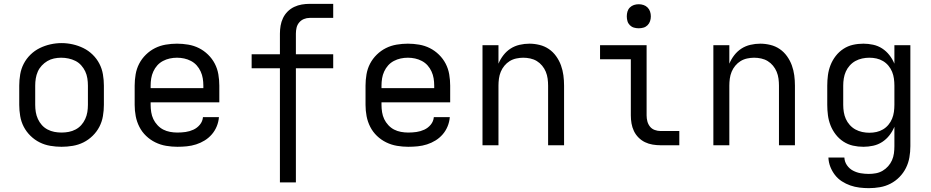

<svg xmlns="http://www.w3.org/2000/svg" viewBox="-20 -755 4840 998"><path d="M300 8Q271 8 241.5 3Q212 -2 186 -15Q160 -28 138.5 -49Q117 -70 103.5 -96Q90 -122 85 -151.5Q80 -181 80 -210V-310Q80 -339 85 -368.5Q90 -398 103.5 -424Q117 -450 138.5 -471Q160 -492 186.5 -505Q213 -518 242 -524.5Q271 -531 300 -531Q329 -531 358 -524.5Q387 -518 413.5 -505Q440 -492 461.5 -471Q483 -450 496.5 -424Q510 -398 515 -368.5Q520 -339 520 -310V-210Q520 -181 515 -151.5Q510 -122 496.5 -96Q483 -70 461.5 -49Q440 -28 414 -15Q388 -2 358.5 3Q329 8 300 8ZM300 -66Q319 -66 337.5 -69.5Q356 -73 373 -82Q390 -91 402.5 -105Q415 -119 423 -136.5Q431 -154 434 -172.5Q437 -191 437 -210V-310Q437 -329 434 -348Q431 -367 423 -384Q415 -401 402 -415.5Q389 -430 372 -438.5Q355 -447 336 -451Q317 -455 298 -455Q279 -455 260.5 -451Q242 -447 226 -437.5Q210 -428 197 -414Q184 -400 176.5 -383Q169 -366 166 -347.5Q163 -329 163 -310V-210Q163 -191 166 -172.5Q169 -154 177 -136.5Q185 -119 197.5 -105Q210 -91 227 -82Q244 -73 262.5 -69.5Q281 -66 300 -66Z M902 8Q873 8 843.5 3Q814 -2 787.5 -15Q761 -28 739.5 -48.5Q718 -69 704.5 -95.5Q691 -122 685.5 -151Q680 -180 680 -210V-310Q680 -339 685 -368.5Q690 -398 703.5 -424Q717 -450 738.5 -471Q760 -492 786 -505Q812 -518 841.5 -523Q871 -528 900 -528Q929 -528 958.5 -523Q988 -518 1014 -505Q1040 -492 1061.5 -471Q1083 -450 1096.5 -424Q1110 -398 1115 -368.5Q1120 -339 1120 -310V-223H763V-210Q763 -191 766 -172Q769 -153 777 -136Q785 -119 798.5 -104.5Q812 -90 828.5 -81.5Q845 -73 864 -69.5Q883 -66 902 -66Q924 -66 945 -69Q966 -72 985.5 -81Q1005 -90 1019 -107Q1033 -124 1035 -146H1118Q1116 -121 1106.5 -98Q1097 -75 1081 -56.5Q1065 -38 1044 -25Q1023 -12 999.5 -4.5Q976 3 951.5 5.5Q927 8 902 8ZM763 -297H1037V-310Q1037 -329 1034 -347.5Q1031 -366 1023 -383.5Q1015 -401 1002.5 -415Q990 -429 973 -438Q956 -447 937.5 -451Q919 -455 900 -455Q881 -455 862.5 -451Q844 -447 827 -438Q810 -429 797.5 -415Q785 -401 777 -383.5Q769 -366 766 -347.5Q763 -329 763 -310Z M1435 193V-400H1288V-473H1435V-580Q1435 -601 1438.5 -621.5Q1442 -642 1451 -661Q1460 -680 1475 -695Q1490 -710 1509 -719Q1528 -728 1548.5 -731.5Q1569 -735 1590 -735H1712V-662H1590Q1574 -662 1559.5 -656Q1545 -650 1535 -638Q1525 -626 1521.5 -611Q1518 -596 1518 -580V-473H1712V-400H1518V193Z M2102 8Q2073 8 2043.5 3Q2014 -2 1987.5 -15Q1961 -28 1939.5 -48.5Q1918 -69 1904.5 -95.5Q1891 -122 1885.5 -151Q1880 -180 1880 -210V-310Q1880 -339 1885 -368.5Q1890 -398 1903.5 -424Q1917 -450 1938.5 -471Q1960 -492 1986 -505Q2012 -518 2041.5 -523Q2071 -528 2100 -528Q2129 -528 2158.5 -523Q2188 -518 2214 -505Q2240 -492 2261.5 -471Q2283 -450 2296.5 -424Q2310 -398 2315 -368.5Q2320 -339 2320 -310V-223H1963V-210Q1963 -191 1966 -172Q1969 -153 1977 -136Q1985 -119 1998.5 -104.5Q2012 -90 2028.5 -81.5Q2045 -73 2064 -69.5Q2083 -66 2102 -66Q2124 -66 2145 -69Q2166 -72 2185.5 -81Q2205 -90 2219 -107Q2233 -124 2235 -146H2318Q2316 -121 2306.5 -98Q2297 -75 2281 -56.5Q2265 -38 2244 -25Q2223 -12 2199.5 -4.5Q2176 3 2151.5 5.5Q2127 8 2102 8ZM1963 -297H2237V-310Q2237 -329 2234 -347.5Q2231 -366 2223 -383.5Q2215 -401 2202.5 -415Q2190 -429 2173 -438Q2156 -447 2137.5 -451Q2119 -455 2100 -455Q2081 -455 2062.5 -451Q2044 -447 2027 -438Q2010 -429 1997.5 -415Q1985 -401 1977 -383.5Q1969 -366 1966 -347.5Q1963 -329 1963 -310Z M2488 0V-520H2571V-424Q2581 -448 2597 -468.5Q2613 -489 2634 -502.5Q2655 -516 2680.5 -522Q2706 -528 2732 -528Q2758 -528 2784.5 -521.5Q2811 -515 2833 -500Q2855 -485 2871 -462.5Q2887 -440 2896 -415Q2905 -390 2908.5 -363.5Q2912 -337 2912 -310V0H2829V-310Q2829 -328 2826.5 -346.5Q2824 -365 2817 -382Q2810 -399 2798 -413.5Q2786 -428 2770.5 -437.5Q2755 -447 2736.5 -451Q2718 -455 2700 -455Q2682 -455 2663.5 -451Q2645 -447 2629.5 -437.5Q2614 -428 2602 -413.5Q2590 -399 2583 -382Q2576 -365 2573.5 -346.5Q2571 -328 2571 -310V0Z M3413 0Q3393 0 3372 -3.5Q3351 -7 3332.5 -16Q3314 -25 3299 -40Q3284 -55 3275 -74Q3266 -93 3262.5 -113.5Q3259 -134 3259 -155V-447H3099V-520H3341V-155Q3341 -139 3345 -124Q3349 -109 3358.5 -97Q3368 -85 3383 -79.5Q3398 -74 3413 -74H3511V0ZM3300 -608Q3287 -608 3275 -611.5Q3263 -615 3254 -624Q3245 -633 3241.5 -645Q3238 -657 3238 -670Q3238 -683 3241.5 -695Q3245 -707 3254 -716Q3263 -725 3275 -729Q3287 -733 3300 -733Q3313 -733 3325 -729Q3337 -725 3346 -716Q3355 -707 3359 -695Q3363 -683 3363 -670Q3363 -657 3359 -645Q3355 -633 3346 -624Q3337 -615 3325 -611.5Q3313 -608 3300 -608Z M3688 0V-520H3771V-424Q3781 -448 3797 -468.5Q3813 -489 3834 -502.5Q3855 -516 3880.5 -522Q3906 -528 3932 -528Q3958 -528 3984.5 -521.5Q4011 -515 4033 -500Q4055 -485 4071 -462.5Q4087 -440 4096 -415Q4105 -390 4108.5 -363.5Q4112 -337 4112 -310V0H4029V-310Q4029 -328 4026.5 -346.5Q4024 -365 4017 -382Q4010 -399 3998 -413.5Q3986 -428 3970.5 -437.5Q3955 -447 3936.5 -451Q3918 -455 3900 -455Q3882 -455 3863.5 -451Q3845 -447 3829.5 -437.5Q3814 -428 3802 -413.5Q3790 -399 3783 -382Q3776 -365 3773.5 -346.5Q3771 -328 3771 -310V0Z M4496 223Q4472 223 4447.5 220Q4423 217 4400 209Q4377 201 4356 187.5Q4335 174 4320 154.5Q4305 135 4296 112Q4287 89 4286 64H4369Q4370 86 4382.5 104Q4395 122 4414 132Q4433 142 4454 145.5Q4475 149 4496 149Q4515 149 4533.5 145.5Q4552 142 4568 132.5Q4584 123 4596.5 109Q4609 95 4616.5 78Q4624 61 4626.5 42.5Q4629 24 4629 5V-96Q4619 -72 4603 -51.5Q4587 -31 4565.5 -17Q4544 -3 4518.5 2.5Q4493 8 4468 8Q4440 8 4413.5 2Q4387 -4 4364 -19Q4341 -34 4324 -56Q4307 -78 4297 -103.5Q4287 -129 4283.5 -156Q4280 -183 4280 -210V-310Q4280 -337 4283.5 -364Q4287 -391 4297 -416.5Q4307 -442 4324 -464Q4341 -486 4364 -501Q4387 -516 4413.5 -522Q4440 -528 4468 -528Q4493 -528 4518.5 -522.5Q4544 -517 4565.5 -503Q4587 -489 4603 -468.5Q4619 -448 4629 -424V-520H4712V5Q4712 34 4707 63Q4702 92 4689 118Q4676 144 4655.5 165Q4635 186 4609 199.5Q4583 213 4554 218Q4525 223 4496 223ZM4499 -65Q4518 -65 4536 -69Q4554 -73 4570 -82.5Q4586 -92 4598 -106.5Q4610 -121 4617 -138Q4624 -155 4626.5 -173.5Q4629 -192 4629 -210V-310Q4629 -328 4626.5 -346.5Q4624 -365 4617 -382Q4610 -399 4598 -413.5Q4586 -428 4570 -437.5Q4554 -447 4536 -451Q4518 -455 4499 -455Q4480 -455 4461.5 -451Q4443 -447 4426.5 -438Q4410 -429 4397 -414.5Q4384 -400 4376.5 -383Q4369 -366 4366 -347.5Q4363 -329 4363 -310V-210Q4363 -191 4366 -172.5Q4369 -154 4376.5 -137Q4384 -120 4397 -105.5Q4410 -91 4426.5 -82Q4443 -73 4461.5 -69Q4480 -65 4499 -65Z"/></svg>

Font: Iosevka Meiseki Sans
Style: Regular
Weight: 400
Monospace: yes
Designer: Belleve Invis
Foundry: Belleve Invis
Version: Version 11.2.6; ttfautohint (v1.8.4)